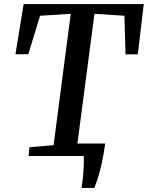

<svg xmlns="http://www.w3.org/2000/svg" viewBox="-20 -763 723 939"><path d="M378.5 156Q381.5 139 383.8 119.5Q386 100 387.8 79.5Q389.5 59 390 38.8Q390.5 18.5 389.5 0L339.5 -61H494.5Q487 -7 478 34Q469 75 459.5 105Q450 135 441.5 156ZM120 0 124 -43 242 -53 326 -695.5 176 -686 118.5 -498 55.5 -497.5 95.5 -743H683L654 -497.5L594 -497L588.5 -686L442 -695.5L357.5 -53L479.5 -43L476 0Z"/></svg>

Font: Merriweather 28pt Medium
Style: Italic
Weight: 500
Italic angle: -7.8°
Version: Version 2.101